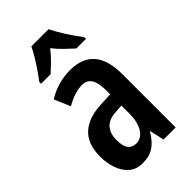

<svg xmlns="http://www.w3.org/2000/svg" viewBox="-237 -839 923 923"><g transform="rotate(-45 224.5 -378.0)"><path d="M224 -554Q388 -554 388 -363V0H306L289 -74H287Q263 -32 232.5 -11Q202 10 156 10Q112 10 85 -14Q58 -38 45 -76Q32 -114 32 -158Q32 -242 78 -285Q124 -328 211 -332L278 -335V-366Q278 -413 262.5 -438Q247 -463 213 -463Q166 -463 104 -428L69 -510Q141 -554 224 -554ZM237 -256Q190 -254 167 -228.5Q144 -203 144 -158Q144 -116 158.5 -97.5Q173 -79 200 -79Q235 -79 256.5 -113Q278 -147 278 -207V-259ZM290 -766Q306 -733 331.5 -693Q357 -653 384 -618V-606H319Q300 -623 276 -646Q252 -669 231 -696Q209 -668 185 -644.5Q161 -621 144 -606H79V-618Q95 -639 113.5 -666Q132 -693 148 -719.5Q164 -746 173 -766Z"/></g></svg>

Font: Noto Sans Telugu ExtraCondensed SemiBold
Style: Regular
Weight: 600
Width: 2
Designer: Jelle Bosma - Monotype Design Team
Foundry: Monotype Imaging Inc.
Version: Version 2.005; ttfautohint (v1.8.4.7-5d5b)